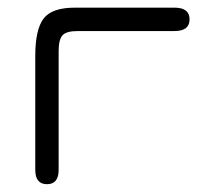

<svg xmlns="http://www.w3.org/2000/svg" viewBox="-20 -470 528 497"><path d="M180.7 -389.6Q151.4 -389.6 141.6 -378.4Q131.8 -367.2 131.8 -337.9V-30.3Q131.8 6.8 101.6 6.8Q71.3 6.8 71.3 -30.3V-325.2Q71.3 -393.6 92.8 -421.9Q114.3 -450.2 173.8 -450.2H431.6Q470.7 -450.2 470.7 -419.9Q470.7 -389.6 431.6 -389.6Z"/></svg>

Font: Jura
Style: Medium
Weight: 500
Version: Version 2.6.1